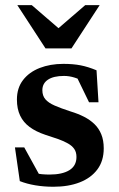

<svg xmlns="http://www.w3.org/2000/svg" viewBox="-20 -700 452 732"><path d="M221.5 -456.5Q258.5 -456.5 287 -451Q315.5 -445.5 348 -432L355.5 -310H319.5L261 -430.5L306 -385.5Q284.5 -398 264.2 -404.2Q244 -410.5 224 -410.5Q184 -410.5 162.8 -396.2Q141.5 -382 141.5 -356Q141.5 -335 153 -321.5Q164.5 -308 188.5 -297.5Q212.5 -287 249.5 -275Q277.5 -266.5 300.5 -254.8Q323.5 -243 340.2 -226.8Q357 -210.5 366.2 -187.8Q375.5 -165 375.5 -134.5Q375.5 -86.5 351.2 -54Q327 -21.5 284 -4.8Q241 12 183.5 12Q147.5 12 114.8 6.5Q82 1 55.5 -9.5L37 -138H72.5L143.5 -9L76 -52Q94 -45 109.8 -41Q125.5 -37 140 -35.8Q154.5 -34.5 168.5 -34.5Q217.5 -34.5 244.5 -51.2Q271.5 -68 271.5 -101.5Q271.5 -120 263.2 -132Q255 -144 239.2 -153Q223.5 -162 201.8 -169.8Q180 -177.5 153 -186Q117 -198 93 -215.8Q69 -233.5 56.8 -259.2Q44.5 -285 44.5 -320.5Q44.5 -364.5 67.8 -394.8Q91 -425 131.2 -440.8Q171.5 -456.5 221.5 -456.5ZM220.5 -577.5H185.5L305 -680.5H360L252.5 -515.5H153.5L46 -680.5H101Z"/></svg>

Font: Newsreader 16pt 16pt SemiBold
Style: Regular
Weight: 600
Version: Version 1.003